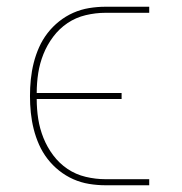

<svg xmlns="http://www.w3.org/2000/svg" viewBox="-20 -550 540 570"><path d="M293 0Q269 0 244.5 -4Q220 -8 197.5 -18Q175 -28 155.5 -43.5Q136 -59 121 -78.5Q106 -98 96 -120.5Q86 -143 80 -167Q74 -191 71.5 -215.5Q69 -240 69 -265Q69 -290 71.5 -314.5Q74 -339 80 -363Q86 -387 96 -409.5Q106 -432 121 -451.5Q136 -471 155.5 -486.5Q175 -502 197.5 -512Q220 -522 244.5 -526Q269 -530 293 -530H423V-512H293Q264 -512 234.5 -505Q205 -498 180.5 -481.5Q156 -465 138 -441Q120 -417 109 -389.5Q98 -362 93.5 -333Q89 -304 89 -274H341V-256H89Q89 -226 93.5 -197Q98 -168 109 -140.5Q120 -113 138 -89Q156 -65 180.5 -48.5Q205 -32 234.5 -25Q264 -18 293 -18H423V0Z"/></svg>

Font: Iosevka Slab Thin
Style: Regular
Weight: 100
Monospace: yes
Designer: Belleve Invis
Foundry: Belleve Invis
Version: Version 11.1.0; ttfautohint (v1.8.3)